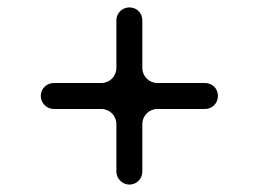

<svg xmlns="http://www.w3.org/2000/svg" viewBox="-20 -525 698 518"><path d="M329 -27C349 -27 364 -43 364 -62V-190C364 -213 382 -231 405 -231H533C553 -231 568 -247 568 -266C568 -286 553 -301 533 -301H405C382 -301 364 -319 364 -342V-470C364 -490 349 -505 329 -505C310 -505 294 -490 294 -470V-342C294 -319 276 -301 253 -301H125C106 -301 90 -286 90 -266C90 -247 106 -231 125 -231H253C276 -231 294 -213 294 -190V-62C294 -43 310 -27 329 -27Z"/></svg>

Font: Fabada
Style: Regular
Weight: 400
Designer: deFharo
Foundry: deFharo.com
Version: Version 4.000 2011 initial release